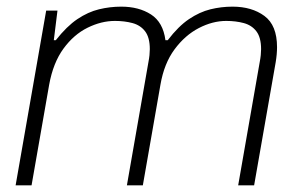

<svg xmlns="http://www.w3.org/2000/svg" viewBox="-20 -558 898 578"><path d="M27 0 119 -526H153L142 -437H148Q181 -479 213 -500.5Q245 -522 278 -530Q311 -538 345 -538Q398 -538 434.5 -514.5Q471 -491 478 -437H485Q517 -479 549 -500.5Q581 -522 613.5 -530Q646 -538 680 -538Q738 -538 776 -510Q814 -482 814 -416Q814 -406 813 -394.5Q812 -383 810 -371L745 0H697L762 -372Q764 -382 765 -392Q766 -402 766 -410Q766 -445 752 -463.5Q738 -482 714 -488.5Q690 -495 661 -495Q620 -495 578.5 -473.5Q537 -452 505.5 -409.5Q474 -367 463 -303L410 0H362L427 -372Q429 -382 430 -392Q431 -402 431 -410Q431 -445 417 -463.5Q403 -482 379 -488.5Q355 -495 326 -495Q285 -495 243.5 -474.5Q202 -454 171 -411.5Q140 -369 128 -303L75 0Z"/></svg>

Font: Archivo SemiBold Thin
Style: Italic
Weight: 250
Italic angle: -10°
Version: Version 2.001